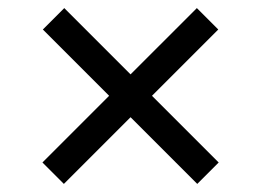

<svg xmlns="http://www.w3.org/2000/svg" viewBox="-20 -455 646 475"><path d="M138 0 85 -53 250 -218 86 -382 139 -435 303 -271 467 -435 520 -382 356 -218 521 -53 468 0 303 -165Z"/></svg>

Font: Kosmopol Plus Jakarta Sans
Style: Regular
Weight: 400
Designer: Gumpita Rahayu
Foundry: Tokotype
Version: Version 2.006